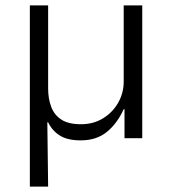

<svg xmlns="http://www.w3.org/2000/svg" viewBox="-20 -514 640 714"><path d="M91 180V-494H159V-185Q159 -147 170.5 -116.5Q182 -86 208.5 -69Q235 -52 281 -52Q328 -52 364 -74.5Q400 -97 420 -133Q440 -169 440 -210V-494H509V0H443V-108H440Q416 -55 377.5 -23.5Q339 8 280 8Q231 8 202.5 -10Q174 -28 159 -59H156L159 180Z"/></svg>

Font: Nunito Sans 7pt Light
Style: Regular
Weight: 300
Designer: Vernon Adams
Foundry: Vernon Adams
Version: Version 3.101;gftools[0.9.27]